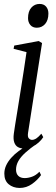

<svg xmlns="http://www.w3.org/2000/svg" viewBox="-20 -726 276 952"><path d="M99.5 10.5Q82 10.5 69.2 3.5Q56.5 -3.5 50.8 -19.8Q45 -36 48.5 -63Q50 -75.5 55.2 -108Q60.5 -140.5 67.8 -185.5Q75 -230.5 83 -281Q91 -331.5 98.5 -380Q106 -428.5 111.5 -467.5L47.5 -484L50.5 -500L172 -522.5L188.5 -512.5L119 -67Q116 -47 123.2 -39.8Q130.5 -32.5 138.5 -32.5Q148.5 -32.5 158.5 -38.5Q168.5 -44.5 185 -63L194.5 -46Q186 -32.5 172 -19.8Q158 -7 139.8 1.8Q121.5 10.5 99.5 10.5ZM162.5 -588.5Q142 -588.5 130.5 -602Q119 -615.5 119 -636Q119 -669.5 135.2 -688Q151.5 -706.5 176.5 -706.5Q197.5 -706.5 208.8 -693Q220 -679.5 220 -659Q220 -626 203.8 -607.2Q187.5 -588.5 162.5 -588.5ZM77 206Q44.5 205.5 23 187.5Q1.5 169.5 1.5 135Q1.5 114 10.2 94.8Q19 75.5 35 57.2Q51 39 73 22.8Q95 6.5 120.5 -8L140 -20L160 -11.5Q129 10 106 30.8Q83 51.5 71.2 72.2Q59.5 93 59.5 115Q59.5 135 70.8 146Q82 157 102.5 157Q119.5 157 138.8 150.2Q158 143.5 175.5 125.5L183.5 142Q166.5 166.5 138.8 186.2Q111 206 77 206Z"/></svg>

Font: Merriweather 120pt Light
Style: Italic
Weight: 300
Italic angle: -7.8°
Version: Version 2.101